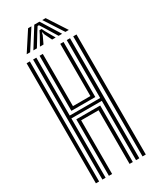

<svg xmlns="http://www.w3.org/2000/svg" viewBox="-242 -1040 908 1108"><g transform="rotate(-30 212.5 -485.5)"><path d="M89.8 0V-800H111.2V-414.2H314V-800H335.8V0H314V-395.2H111.2V0ZM46.5 0V-800H68V0ZM357.2 0V-800H379V0ZM133 -433V-800H154.5V-452H270.8V-800H292.5V-433ZM133.2 0V-376.5H292.5V0H270.8V-357.5H154.5V0ZM73 -844.8 155 -970.8H177.2L96 -844.8ZM117.5 -844.8 196.2 -970.8H230.8L309.2 -844.8H285.8L235.5 -927L217.8 -954.5H209L191.2 -927L141 -844.8ZM331 -844.8 249.5 -970.8H271.8L353.8 -844.8ZM161.2 -844.8 195.5 -906.2 206.2 -928H220.5L231.2 -906.2L266.2 -844.8H242.5L218.5 -893.8L215 -909.2H211.8L208.2 -893.8L185 -844.8Z"/></g></svg>

Font: Big Shoulders Inline Display
Style: Bold
Weight: 700
Designer: Patric King
Foundry: XO Type Co
Version: Version 1.000